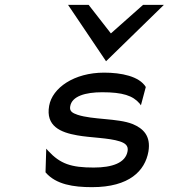

<svg xmlns="http://www.w3.org/2000/svg" viewBox="-20 -762 736 793"><path d="M418 -509 657 -742H571L438 -624L346 -742H261ZM169 -49C212 0 283 11 360 11C515 11 579 -57 593 -136C604 -201 571 -232 527 -250C466 -274 363 -267 300 -288C280 -295 266 -302 270 -323C277 -365 333 -381 402 -381C487 -381 529 -367 557 -334L562 -327L582 -402V-403C555 -447 481 -462 410 -462C286 -462 196 -399 183 -325C168 -241 230 -215 299 -203C354 -193 429 -193 475 -178C496 -171 511 -161 507 -138C499 -89 443 -70 367 -70C274 -70 229 -85 179 -139L171 -148L168 -51Z"/></svg>

Font: Charger Monospace
Style: Regular
Weight: 400
Designer: Jasper
Foundry: Cannot Into Space Fonts
Version: Version 0.980